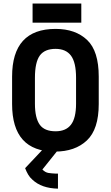

<svg xmlns="http://www.w3.org/2000/svg" viewBox="-20 -867 640 1108"><path d="M168 -846.7H449.2V-736.3H168ZM49.8 -266.6V-424.8Q49.8 -700.2 300.8 -700.2Q416 -700.2 483.4 -635.7Q549.8 -572.3 549.8 -424.8V-266.6Q549.8 -121.1 481.4 -56.6Q413.1 7.8 296.9 7.8Q49.8 7.8 49.8 -266.6ZM389.6 -147.5Q418.9 -185.5 418.9 -268.6V-418Q418.9 -506.8 389.6 -545.9Q360.4 -585 300.8 -585Q238.3 -585 210 -546.9Q181.6 -507.8 181.6 -418V-268.6Q181.6 -185.5 210 -146.5Q237.3 -109.4 300.8 -109.4Q360.4 -109.4 389.6 -147.5ZM234.4 -12.7H314.5V-1L224.6 111.3Q241.2 127.9 258.8 130.9Q276.4 133.8 300.8 134.8Q303.7 134.8 307.1 134.8Q310.5 134.8 314.5 134.8V221.7Q219.7 219.7 167 169.9Q152.3 157.2 142.6 140.6Q132.8 124 125 103.5Z"/></svg>

Font: Dinish
Style: Bold
Weight: 700
Designer: Bert Driehuis
Foundry: Playbeing
Version: Version 3.006; git-39231f3c-release